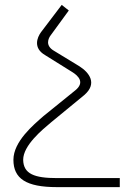

<svg xmlns="http://www.w3.org/2000/svg" viewBox="-20 -556 511 787"><path d="M471 174V211H213C87 211 35 176 35 99C35 24 117 -44 158 -80L289 -186C327 -217 304 -244 274 -262L165 -330C115 -359 132 -402 148 -424L233 -536L262 -513L189 -413C177 -398 165 -369 201 -348L306 -284C345 -259 381 -214 325 -166L190 -55C153 -24 75 40 75 99C76 157 121 174 214 174Z"/></svg>

Font: Montserrat arm ExtraLight
Style: Regular
Weight: 275
Designer: Julieta Ulanovsky
Foundry: Julieta Ulanovsky
Version: Version 6.000;PS 006.000;hotconv 1.0.88;makeotf.lib2.5.64775